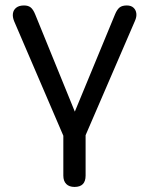

<svg xmlns="http://www.w3.org/2000/svg" viewBox="-20 -514 558 720"><path d="M259.5 187Q239.5 187 228.5 176Q217.5 165 217.5 144.5V-5L33 -434.5Q26.5 -450.5 28.5 -463.8Q30.5 -477 41 -485.2Q51.5 -493.5 70 -493.5Q86 -493.5 95.2 -486Q104.5 -478.5 112 -460L274 -62.5H247L411.5 -460.5Q419 -478.5 428.5 -486Q438 -493.5 455.5 -493.5Q471.5 -493.5 480.5 -485.2Q489.5 -477 491.2 -464Q493 -451 486 -435.5L301 -7V144.5Q301 187 259.5 187Z"/></svg>

Font: Nunito ExtraLight
Style: Regular
Weight: 200
Designer: Vernon Adams
Foundry: Vernon Adams
Version: Version 3.602;April 4, 2023;FontCreator 14.0.0.2856 64-bit